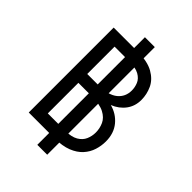

<svg xmlns="http://www.w3.org/2000/svg" viewBox="-252 -905 1119 1119"><g transform="rotate(45 308.0 -345.5)"><path d="M267 98V-789H348.5V98ZM98.5 0V-700H294.8Q377.5 -700 424.8 -673.1Q472.1 -646.2 491.7 -604.1Q511.2 -561.9 511.2 -516Q511.2 -464.6 483 -426.6Q454.8 -388.5 406 -369Q463.4 -353.6 499.7 -309.5Q536 -265.4 536 -198.2Q536 -162.5 524.9 -127.3Q513.9 -92.1 487.9 -63.3Q462 -34.5 418.6 -17.2Q375.2 0 310.5 0ZM180.8 -74.8H321.5Q375 -74.8 404.6 -92.2Q434.1 -109.6 445.8 -136.8Q457.5 -164 457.5 -193.5Q457.5 -227.8 443.6 -258.2Q429.6 -288.8 393.2 -307.8Q356.9 -326.8 289.5 -326.8H180.8ZM180.8 -399.8H278Q355.2 -399.8 394 -431.3Q432.8 -462.9 432.8 -515.5Q432.8 -542 422.4 -567.3Q412 -592.6 383.2 -608.9Q354.5 -625.2 300 -625.2H180.8Z"/></g></svg>

Font: Overpass Mono Light
Style: Regular
Weight: 300
Monospace: yes
Designer: Delve Withrington, Dave Bailey
Foundry: Delve Fonts LLC
Version: Version 4.000